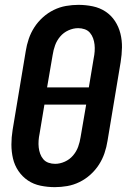

<svg xmlns="http://www.w3.org/2000/svg" viewBox="-20 -763 540 791"><path d="M206 8Q176 8 147 2Q118 -4 95 -19.5Q72 -35 56 -58.5Q40 -82 33.5 -110Q27 -138 27 -167.5Q27 -197 32 -228L86 -552Q90 -578 98.5 -603Q107 -628 121.5 -650.5Q136 -673 156.5 -691.5Q177 -710 201.5 -722Q226 -734 252 -738.5Q278 -743 303 -743Q333 -743 362 -737Q391 -731 414.5 -715.5Q438 -700 453.5 -676.5Q469 -653 476 -625Q483 -597 482.5 -567.5Q482 -538 477 -507L423 -183Q419 -157 410.5 -132Q402 -107 387.5 -84.5Q373 -62 352.5 -43.5Q332 -25 307.5 -13Q283 -1 257 3.5Q231 8 206 8ZM174 -403H346L366 -523Q369 -537 370 -551.5Q371 -566 369.5 -579.5Q368 -593 363.5 -605.5Q359 -618 350.5 -628Q342 -638 329 -642.5Q316 -647 302 -647Q282 -647 262 -638Q242 -629 228 -612.5Q214 -596 207 -576.5Q200 -557 197 -537ZM207 -88Q227 -88 247 -97Q267 -106 281 -122.5Q295 -139 302 -158.5Q309 -178 312 -198L335 -332H163L143 -212Q140 -198 139 -183.5Q138 -169 139.5 -155.5Q141 -142 145.5 -129.5Q150 -117 158.5 -107Q167 -97 180 -92.5Q193 -88 207 -88Z"/></svg>

Font: Iosevka SS18
Style: Bold Italic
Weight: 700
Italic angle: -9°
Monospace: yes
Designer: Belleve Invis
Foundry: Belleve Invis
Version: Version 25.1.1; ttfautohint (v1.8.4)